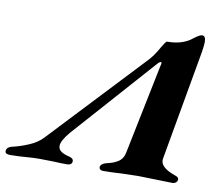

<svg xmlns="http://www.w3.org/2000/svg" viewBox="-144 -774 1013 871"><g transform="rotate(10 362.5 -338.0)"><path d="M-68 -8Q-68 -28 -40 -34Q-5 -42 32.5 -58Q70 -74 93 -98L501 -532Q523 -556 545 -596Q552 -608 558 -616.5Q564 -625 568 -625Q628 -625 669 -651L688 -665Q709 -681 720 -681Q736 -681 736 -652Q736 -639 731 -606L641 -98Q635 -59 707 -34Q725 -29 725 -18Q725 -9 718 -3.5Q711 2 702 2Q681 2 625 0Q567 -2 543 -2Q523 -2 467 0Q421 3 383 3Q375 3 370 -0.5Q365 -4 365 -11Q365 -19 373 -25.5Q381 -32 392 -34Q428 -42 447.5 -56Q467 -70 472 -97L557 -513Q559 -519 559 -524Q559 -529 556 -529Q551 -529 544 -522L204 -140Q169 -98 169 -75Q169 -59 182.5 -49.5Q196 -40 222 -34Q240 -29 240 -17Q240 2 215 2Q192 2 150 0L91 -1Q61 -1 25 2Q12 3 -5.5 4Q-23 5 -45 5Q-68 5 -68 -8Z"/></g></svg>

Font: EB Garamond ExtraBold
Style: Italic
Weight: 800
Italic angle: -17.2°
Designer: Georg Duffner and Octavio Pardo
Foundry: Georg Duffner
Version: Version 1.000